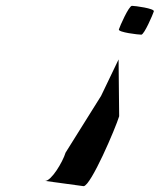

<svg xmlns="http://www.w3.org/2000/svg" viewBox="-20 -789 548 659"><path d="M135 -168 267 -150C292 -151 377 -350 389 -390L387 -585L327 -460L205 -265C195 -232 156 -168 135 -168ZM388 -688C385 -678 455 -670 465 -670C475 -670 505 -740 508 -750C511 -760 443 -769 433 -769C422 -769 391 -698 388 -688Z"/></svg>

Font: bitstorm
Style: maxextobl
Weight: 400
Version: Version 0.2